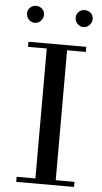

<svg xmlns="http://www.w3.org/2000/svg" viewBox="-59 -919 508 956"><g transform="rotate(5 194.5 -441.0)"><path d="M52.5 -810.1Q40 -823.2 40 -840.8Q40 -858.4 52.5 -870.1Q64.9 -881.8 82.5 -881.8Q100.1 -881.8 112.5 -870.1Q125 -858.4 125 -840.8Q125 -823.2 112.5 -810.1Q100.1 -796.9 82.5 -796.9Q64.9 -796.9 52.5 -810.1ZM295.7 -810.1Q283.2 -823.2 283.2 -840.8Q283.2 -858.4 295.7 -870.1Q308.1 -881.8 325.7 -881.8Q343.3 -881.8 355.7 -870.1Q368.2 -858.4 368.2 -840.8Q368.2 -823.2 355.7 -810.1Q343.3 -796.9 325.7 -796.9Q308.1 -796.9 295.7 -810.1ZM59.6 0V-25.4H153.3V-674.8H59.6V-700.2H348.6V-674.8H254.9V-25.4H348.6V0Z"/></g></svg>

Font: Theano Didot
Style: Regular
Weight: 400
Designer: Alexey Kryukov
Version: Version 2.0